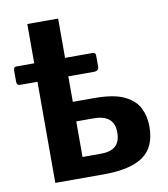

<svg xmlns="http://www.w3.org/2000/svg" viewBox="-83 -812 774 883"><g transform="rotate(-10 304.0 -371.0)"><path d="M103.9 0V-742H247.9V-353.1H349.4Q439.5 -353.1 488.2 -329.3Q536.9 -305.6 556 -266.9Q575.2 -228.1 575.2 -180.5Q575.2 -84.4 514.8 -42.2Q454.5 0 329.7 0ZM247.9 -95.6H332.9Q379.8 -95.6 402.3 -115.9Q424.9 -136.3 424.9 -179.8Q424.9 -222.1 400.1 -242Q375.4 -261.8 329.8 -261.8H247.9ZM390.6 -543.7V-491.9Q390.6 -472.2 367.1 -472.2H24.8Q14.7 -472.2 10.9 -476.7Q7.1 -481.2 7.1 -490.2V-542.2Q7.1 -558.5 20 -558.5H377.8Q390.6 -558.5 390.6 -543.7Z"/></g></svg>

Font: Libre Franklin Thin
Style: Regular
Weight: 100
Designer: Pablo Impallari, Rodrigo Fuenzalida, Nhung Nguyen
Foundry: Impallari Type
Version: Version 3.000